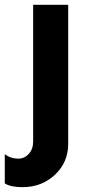

<svg xmlns="http://www.w3.org/2000/svg" viewBox="-58 -520 380 800"><path d="M36.1 259.8Q-14.6 259.8 -38.1 244.1V122.1Q-14.2 141.1 18.1 141.1Q43.9 141.1 62 121.1Q80.1 101.1 80.1 69.8V-500H226.1V80.1Q226.1 156.2 171.1 208Q116.2 259.8 36.1 259.8Z"/></svg>

Font: Oakes Grotesk
Style: Bold
Weight: 700
Designer: Samuel Oakes
Foundry: Samuel Oakes
Version: Version 1.0 | wf-rip DC20170320